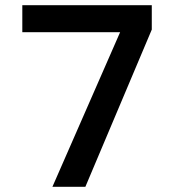

<svg xmlns="http://www.w3.org/2000/svg" viewBox="-20 -720 690 740"><path d="M182 0 443 -596H66V-700H565V-606L309 0Z"/></svg>

Font: .
Style: 
Weight: 500
Designer: A.Korolkova, Vitaly Kuzmin
Foundry: ParaType Ltd
Version: Version 1.000; Glyphs 3.2, build 3192.0